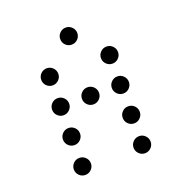

<svg xmlns="http://www.w3.org/2000/svg" viewBox="-116 -754 779 826"><g transform="rotate(-20 273.5 -341.5)"><path d="M312.5 -615.2Q312.5 -599.1 301 -587.6Q289.6 -576.2 273.4 -576.2Q257.3 -576.2 245.8 -587.6Q234.4 -599.1 234.4 -615.2Q234.4 -631.3 245.8 -642.8Q257.3 -654.3 273.4 -654.3Q289.6 -654.3 301 -642.8Q312.5 -631.3 312.5 -615.2ZM175.8 -478.5Q175.8 -462.4 164.3 -450.9Q152.8 -439.5 136.7 -439.5Q120.6 -439.5 109.1 -450.9Q97.7 -462.4 97.7 -478.5Q97.7 -494.6 109.1 -506.1Q120.6 -517.6 136.7 -517.6Q152.8 -517.6 164.3 -506.1Q175.8 -494.6 175.8 -478.5ZM449.2 -478.5Q449.2 -462.4 437.7 -450.9Q426.3 -439.5 410.2 -439.5Q394 -439.5 382.6 -450.9Q371.1 -462.4 371.1 -478.5Q371.1 -494.6 382.6 -506.1Q394 -517.6 410.2 -517.6Q426.3 -517.6 437.7 -506.1Q449.2 -494.6 449.2 -478.5ZM175.8 -341.8Q175.8 -325.7 164.3 -314.2Q152.8 -302.7 136.7 -302.7Q120.6 -302.7 109.1 -314.2Q97.7 -325.7 97.7 -341.8Q97.7 -357.9 109.1 -369.4Q120.6 -380.9 136.7 -380.9Q152.8 -380.9 164.3 -369.4Q175.8 -357.9 175.8 -341.8ZM312.5 -341.8Q312.5 -325.7 301 -314.2Q289.6 -302.7 273.4 -302.7Q257.3 -302.7 245.8 -314.2Q234.4 -325.7 234.4 -341.8Q234.4 -357.9 245.8 -369.4Q257.3 -380.9 273.4 -380.9Q289.6 -380.9 301 -369.4Q312.5 -357.9 312.5 -341.8ZM449.2 -341.8Q449.2 -325.7 437.7 -314.2Q426.3 -302.7 410.2 -302.7Q394 -302.7 382.6 -314.2Q371.1 -325.7 371.1 -341.8Q371.1 -357.9 382.6 -369.4Q394 -380.9 410.2 -380.9Q426.3 -380.9 437.7 -369.4Q449.2 -357.9 449.2 -341.8ZM175.8 -205.1Q175.8 -189 164.3 -177.5Q152.8 -166 136.7 -166Q120.6 -166 109.1 -177.5Q97.7 -189 97.7 -205.1Q97.7 -221.2 109.1 -232.7Q120.6 -244.1 136.7 -244.1Q152.8 -244.1 164.3 -232.7Q175.8 -221.2 175.8 -205.1ZM449.2 -205.1Q449.2 -189 437.7 -177.5Q426.3 -166 410.2 -166Q394 -166 382.6 -177.5Q371.1 -189 371.1 -205.1Q371.1 -221.2 382.6 -232.7Q394 -244.1 410.2 -244.1Q426.3 -244.1 437.7 -232.7Q449.2 -221.2 449.2 -205.1ZM175.8 -68.4Q175.8 -52.2 164.3 -40.8Q152.8 -29.3 136.7 -29.3Q120.6 -29.3 109.1 -40.8Q97.7 -52.2 97.7 -68.4Q97.7 -84.5 109.1 -95.9Q120.6 -107.4 136.7 -107.4Q152.8 -107.4 164.3 -95.9Q175.8 -84.5 175.8 -68.4ZM449.2 -68.4Q449.2 -52.2 437.7 -40.8Q426.3 -29.3 410.2 -29.3Q394 -29.3 382.6 -40.8Q371.1 -52.2 371.1 -68.4Q371.1 -84.5 382.6 -95.9Q394 -107.4 410.2 -107.4Q426.3 -107.4 437.7 -95.9Q449.2 -84.5 449.2 -68.4Z"/></g></svg>

Font: DatDot Light
Style: Regular
Weight: 300
Designer: GGBot
Version: 1.00